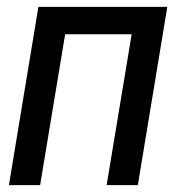

<svg xmlns="http://www.w3.org/2000/svg" viewBox="-20 -540 540 560"><path d="M6 0 92 -520H468L382 0H291L364 -440H170L97 0Z"/></svg>

Font: Iosevka Term Curly Md Obl
Style: Regular
Weight: 500
Italic angle: -9°
Designer: Belleve Invis
Foundry: Belleve Invis
Version: Version 32.3.0